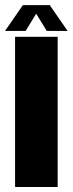

<svg xmlns="http://www.w3.org/2000/svg" viewBox="-40 -744 289 764"><path d="M20 0V-597.5H189.5V0ZM-20 -621 51 -723.5H158L229 -621H146L104 -689.5L62 -621Z"/></svg>

Font: Anybody Condensed ExtraBold
Style: Regular
Weight: 800
Width: 3
Designer: Tyler Finck
Foundry: Etcetera Type Company
Version: Version 1.010; ttfautohint (v1.8.3) -l 8 -r 50 -G 200 -x 14 